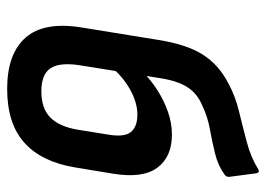

<svg xmlns="http://www.w3.org/2000/svg" viewBox="-126 -624 761 550"><g transform="rotate(90 255.0 -349.5)"><path d="M235 11Q135 11 88.5 -41.5Q42 -94 59 -201L95 -423Q108 -504 137 -549.5Q166 -595 218 -622Q254 -642 299 -653Q344 -664 387.5 -675.5Q431 -687 465 -708Q470 -711 473 -709.5Q476 -708 477 -702L487 -626Q488 -617 481 -612Q455 -593 420 -584.5Q385 -576 349.5 -569.5Q314 -563 283 -548Q249 -534 231 -506.5Q213 -479 205 -431L167 -194Q159 -138 176.5 -112.5Q194 -87 242 -87Q291 -87 317 -112.5Q343 -138 352 -191L366 -278Q374 -324 359 -343Q344 -362 309 -362Q275 -362 238.5 -342Q202 -322 172 -287L186 -377Q210 -401 239 -419.5Q268 -438 300.5 -449.5Q333 -461 366 -461Q430 -461 461 -419Q492 -377 478 -292L460 -183Q444 -87 389 -38Q334 11 235 11Z"/></g></svg>

Font: Sofia Sans Semi Condensed
Style: Bold Italic
Weight: 700
Italic angle: -9°
Version: Version 4.100